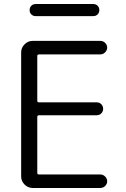

<svg xmlns="http://www.w3.org/2000/svg" viewBox="-20 -933 627 953"><path d="M157 -913H443Q456 -913 464.5 -904.5Q473 -896 473 -883Q473 -870 464.5 -861.5Q456 -853 443 -853H157Q144 -853 135.5 -861.5Q127 -870 127 -883Q127 -896 135.5 -904.5Q144 -913 157 -913ZM142 0Q119 0 102 -17Q85 -34 85 -57V-673Q85 -696 102 -713Q119 -730 142 -730H478Q492 -730 502 -720Q512 -710 512 -697Q512 -684 502 -673.5Q492 -663 478 -663H174Q165 -663 165 -655V-433Q165 -425 174 -425H460Q474 -425 483 -415.5Q492 -406 492 -393Q492 -380 483 -370.5Q474 -361 460 -361H174Q165 -361 165 -352V-75Q165 -67 174 -67H478Q492 -67 502 -56.5Q512 -46 512 -33Q512 -20 502 -10Q492 0 478 0Z"/></svg>

Font: Rounded Mplus 1c
Style: Regular
Weight: 400
Version: Version 1.059.20150529